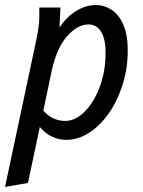

<svg xmlns="http://www.w3.org/2000/svg" viewBox="-46 -545 567 762"><path d="M-26 197 99 -391Q104 -415 107 -436.5Q110 -458 110 -482V-515H194L190 -436Q219 -479 257 -502Q295 -525 335 -525Q368 -525 397 -506Q426 -487 443.5 -447Q461 -407 461 -345Q461 -273 440.5 -208.5Q420 -144 385.5 -95Q351 -46 307.5 -18Q264 10 218 10Q155 10 112 -41L65 181ZM159 -263 126 -106Q146 -83 168.5 -74Q191 -65 212 -65Q253 -65 290 -102Q327 -139 350 -200.5Q373 -262 373 -335Q373 -391 355 -419.5Q337 -448 305 -448Q262 -448 220.5 -401.5Q179 -355 159 -263Z"/></svg>

Font: Radio Canada Condensed
Style: Italic
Weight: 400
Width: 3
Italic angle: -12°
Designer: Charles Daoud, Etienne Aubert Bonn, Alexandre Saumier Demers, Jacques Le Bailly
Foundry: Radio-Canada
Version: Version 2.104; ttfautohint (v1.8.4.7-5d5b);gftools[0.9.28.de